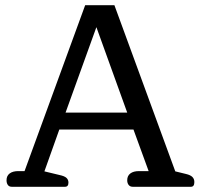

<svg xmlns="http://www.w3.org/2000/svg" viewBox="-20 -715 768 735"><path d="M5 -25Q5 -42 17 -51Q29 -60 50 -60H74L306 -695H418L651 -59L692 -49Q709 -45 716.5 -37.5Q724 -30 724 -18Q724 0 711 0H488Q478 0 472.5 -7Q467 -14 467 -25Q467 -42 479 -51Q491 -60 512 -60H549L491 -219H207L150 -59L208 -45Q227 -41 234.5 -34Q242 -27 242 -16Q242 0 229 0H25Q15 0 10 -7Q5 -14 5 -25ZM467 -284 349 -611 231 -284Z"/></svg>

Font: Maitree Medium
Style: Regular
Weight: 500
Designer: CadsonDemak Team
Foundry: CadsonDemak
Version: Version 1.000